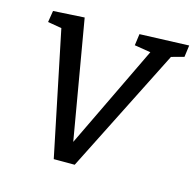

<svg xmlns="http://www.w3.org/2000/svg" viewBox="-84 -619 722 708"><g transform="rotate(15 277.0 -265.0)"><path d="M366 -525 554 -532 548 -487 500 -474 260 2H180L82 -472L29 -481L36 -525L155 -532L233 -78L422 -471L360 -481Z"/></g></svg>

Font: Bitter Pro
Style: Italic
Weight: 400
Italic angle: -9°
Designer: Sol Matas, and Bitter project Authors
Foundry: Sol Matas
Version: Version 1.010